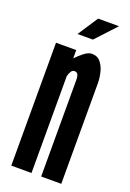

<svg xmlns="http://www.w3.org/2000/svg" viewBox="-138 -752 543 803"><g transform="rotate(20 134.0 -351.0)"><path d="M22.5 0V-547H112.5V-510Q125.5 -524.5 145 -539.8Q164.5 -555 180 -555Q205 -555 219.2 -537.2Q233.5 -519.5 239.2 -494.5Q245 -469.5 245 -448V0H155.5V-430Q155.5 -446 151 -454Q146.5 -462 136 -462Q127 -462 121.5 -453.2Q116 -444.5 112.5 -431V0ZM94.5 -612 153.5 -702H246.5L163 -612Z"/></g></svg>

Font: League Gothic SemiCondensed
Style: Regular
Weight: 400
Width: 4
Designer: The League of Moveable Type
Version: Version 2.001